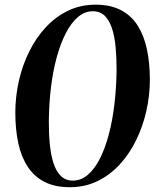

<svg xmlns="http://www.w3.org/2000/svg" viewBox="-20 -772 658 802"><path d="M271.5 10Q209.5 10 166 -12.2Q122.5 -34.5 95.5 -76Q68.5 -117.5 56.2 -174.8Q44 -232 44 -301Q44 -368.5 58.8 -433.8Q73.5 -499 101.8 -556.2Q130 -613.5 171 -657.8Q212 -702 264.2 -727.2Q316.5 -752.5 379.5 -752.5Q441.5 -752.5 485 -729.8Q528.5 -707 555 -665.2Q581.5 -623.5 593.8 -566Q606 -508.5 606 -439Q606 -373 591.2 -308Q576.5 -243 548.2 -185.5Q520 -128 479.2 -84Q438.5 -40 386.2 -15Q334 10 271.5 10ZM284 -17.5Q318 -17.5 346.2 -41.2Q374.5 -65 396.5 -107.8Q418.5 -150.5 434 -208.5Q449.5 -266.5 457.8 -335.2Q466 -404 467 -478.5Q467 -530 463 -574.5Q459 -619 448 -652.8Q437 -686.5 417.8 -705.8Q398.5 -725 367.5 -725Q334 -725 305.8 -701Q277.5 -677 255.2 -634Q233 -591 217.2 -533.8Q201.5 -476.5 193.2 -409.2Q185 -342 184 -270Q183.5 -218 187.8 -172.2Q192 -126.5 203 -91.8Q214 -57 234 -37.2Q254 -17.5 284 -17.5Z"/></svg>

Font: Merriweather 144pt SemiBold
Style: Italic
Weight: 600
Italic angle: -7.8°
Version: Version 2.101